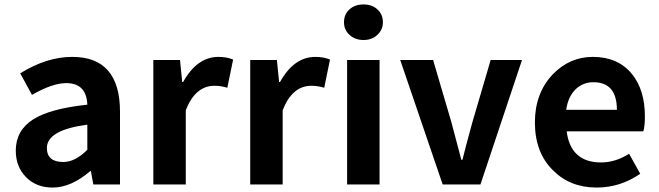

<svg xmlns="http://www.w3.org/2000/svg" viewBox="-20 -830 2964 864"><path d="M97 -33Q51 -80 51 -152Q51 -242 128 -292Q204 -341 373 -359Q369 -456 278 -456Q216 -456 124 -403L71 -500Q190 -574 305 -574Q520 -574 520 -327V0H400L389 -60H386Q300 14 217 14Q143 14 97 -33ZM373 -156V-269Q191 -245 191 -164Q191 -101 265 -101Q318 -101 373 -156Z M670 -560H790L800 -461H804Q867 -574 963 -574Q1000 -574 1029 -562L1003 -435Q975 -444 945 -444Q859 -444 816 -334V0H670Z M1106 -560H1226L1236 -461H1240Q1303 -574 1399 -574Q1436 -574 1465 -562L1439 -435Q1411 -444 1381 -444Q1295 -444 1252 -334V0H1106Z M1542 -560H1688V0H1542ZM1553 -673Q1528 -695 1528 -730Q1528 -766 1553 -788Q1577 -810 1616 -810Q1654 -810 1678 -788Q1703 -766 1703 -730Q1703 -696 1678 -673Q1654 -650 1616 -650Q1578 -650 1553 -673Z M1781 -560H1929L2011 -281L2056 -111H2061Q2073 -161 2106 -281L2188 -560H2329L2142 0H1972Z M2468 -64Q2387 -144 2387 -279Q2387 -410 2467 -495Q2543 -574 2648 -574Q2760 -574 2823 -498Q2882 -426 2882 -306Q2882 -262 2875 -239H2530Q2548 -99 2685 -99Q2749 -99 2811 -138L2861 -48Q2771 14 2665 14Q2545 14 2468 -64ZM2756 -336Q2756 -460 2650 -460Q2604 -460 2571 -429Q2536 -395 2528 -336Z"/></svg>

Font: KaiGen Gothic SC Bold
Style: Bold
Weight: 700
Designer: Ryoko NISHIZUKA Ë•øÂ°öÊ∂ºÂ≠ê (kana & ideographs); Paul D. Hunt (Latin, Greek & Cyrillic); Wenlong ZHANG Âº†ÊñáÈæô (bopom
Version: Version 1.001 October 10, 2014